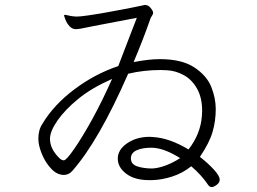

<svg xmlns="http://www.w3.org/2000/svg" viewBox="-20 -731 1040 776"><path d="M456 -90Q456 -126 494 -152Q532 -178 585 -178L600 -177Q665 -173 742 -127Q791 -190 796 -263L797 -283Q797 -336 776.5 -372.5Q756 -409 723.5 -427Q691 -445 656 -447L629 -448Q561 -448 498 -433Q379 -161 272 -40Q258 -24 238 -24Q211 -24 187.5 -48.5Q164 -73 149.5 -108Q135 -143 135 -170Q135 -206 151 -230Q197 -307 280 -369.5Q363 -432 458 -464L486 -537L533 -659L360 -626Q341 -622 327.5 -619.5Q314 -617 305 -615Q290 -613 287 -613Q272 -613 261 -625Q250 -637 244.5 -651.5Q239 -666 239 -669Q239 -670 239 -670Q240 -671 244 -671Q247 -671 256.5 -668.5Q266 -666 276 -665L290 -664Q315 -664 408.5 -680.5Q502 -697 561 -710Q562 -711 566 -711Q578 -711 587.5 -700.5Q597 -690 598 -683Q599 -682 599 -679Q599 -674 593.5 -666Q588 -658 587 -653Q560 -575 520 -480Q581 -492 626 -492Q715 -492 765.5 -458.5Q816 -425 834 -379.5Q852 -334 852 -290Q852 -242 839 -197.5Q826 -153 788 -97Q820 -72 844 -46Q868 -20 868 -5Q868 7 856 16Q844 25 836 25Q827 25 821 16Q794 -24 753 -59Q718 -31 676 -17.5Q634 -4 595 -3H582Q524 -3 490 -29Q456 -55 456 -90ZM218 -94Q228 -83 238 -83Q248 -83 280.5 -130Q313 -177 353 -249.5Q393 -322 433 -412Q351 -376 296.5 -331.5Q242 -287 212 -243.5Q182 -200 182 -170Q182 -130 218 -94ZM595 -50Q619 -51 649 -62Q679 -73 708 -92Q641 -134 592 -134Q555 -134 532 -123.5Q509 -113 509 -91Q509 -67 535 -58.5Q561 -50 595 -50Z"/></svg>

Font: JyunsaiKaai Light
Style: Regular
Weight: 300
Designer: Fontworks Inc.
Version: Version 0.030;April 7, 2024;FontCreator 14.0.0.2901 64-bit